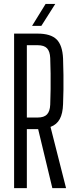

<svg xmlns="http://www.w3.org/2000/svg" viewBox="-20 -974 388 994"><path d="M53 0V-800H174.5Q242.5 -800 273 -770Q303.5 -740 306.5 -670.5Q308 -626 308.5 -586.2Q309 -546.5 308.5 -509.2Q308 -472 306.5 -435Q305 -386.5 289.5 -357.8Q274 -329 241.5 -317L322 0H251L177.5 -305.5H119V0ZM119 -365.5H174Q208 -365.5 223.2 -381.5Q238.5 -397.5 240 -432Q241.5 -471.5 242 -512.2Q242.5 -553 242 -593.5Q241.5 -634 240 -673.5Q238.5 -708 223.5 -724Q208.5 -740 174.5 -740H119ZM146 -840 216 -953.5H266L194 -840Z"/></svg>

Font: Big Shoulders Display Thin
Style: Regular
Weight: 400
Version: Version 2.002